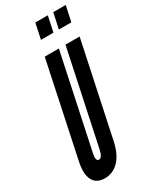

<svg xmlns="http://www.w3.org/2000/svg" viewBox="-234 -984 854 1053"><g transform="rotate(-30 192.5 -457.5)"><path d="M96.5 8Q149.5 8 186.5 -31.2Q223.5 -70.5 239 -143.5L364.5 -735H275L149.5 -143.5Q140 -97 119 -97Q98 -97 107.5 -143.5L233 -735H143.5L18.5 -143.5Q3 -71 23.2 -31.5Q43.5 8 96.5 8ZM285 -825H364L385 -923H306ZM171.5 -825H250.5L271.5 -923H192.5Z"/></g></svg>

Font: League Gothic SemiCondensed Italic
Style: Regular
Weight: 400
Width: 4
Designer: The League of Moveable Type
Version: Version 1.600; ttfautohint (v1.8.3)